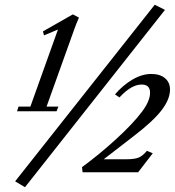

<svg xmlns="http://www.w3.org/2000/svg" viewBox="-20 -717 728 799"><path d="M84 62 43 37.6 624 -697.3 666.5 -675.8ZM50.8 -253.9 57.1 -273.4H106.4L221.2 -594.2L163.1 -569.8L158.7 -586.4L283.2 -657.2L308.6 -643.6Q297.9 -620.1 289.1 -595.2L173.8 -273.4H223.1L215.3 -253.9ZM323.7 0 321.3 -21.5Q394 -74.7 463.9 -138.7Q533.7 -202.6 570.8 -252Q604.5 -296.9 604.5 -331.1Q604.5 -365.2 569.3 -365.2Q526.4 -365.2 477.1 -311.5L458.5 -324.2Q491.2 -362.3 531 -385.7Q570.8 -409.2 609.4 -409.2Q646 -409.2 666.7 -391.6Q687.5 -374 687.5 -344.2Q687.5 -304.2 652.8 -258.8Q618.2 -213.4 538.1 -151.9L411.6 -54.2H504.9Q538.6 -54.2 555.9 -60.8Q573.2 -67.4 591.3 -89.4L615.7 -79.1L554.7 0Z"/></svg>

Font: Elstob 18pt
Style: Italic
Weight: 400
Italic angle: -20°
Designer: Peter S. Baker
Version: Version 1.015